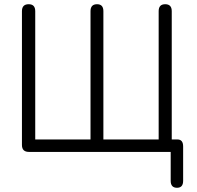

<svg xmlns="http://www.w3.org/2000/svg" viewBox="-20 -720 933 910"><path d="M819 170Q789 170 789 137V0H117Q84 0 84 -33V-667Q84 -700 116 -700Q147 -700 147 -667V-59H409V-667Q409 -700 440 -700Q470 -700 470 -667V-59H732V-667Q732 -700 763 -700Q794 -700 794 -667V-59H821Q848 -59 848 -26V137Q848 170 819 170Z"/></svg>

Font: Shin Retro Maru Gothic Regular
Style: Regular
Weight: 400
Designer: Iose
Foundry: Typographish
Version: Version 1.002